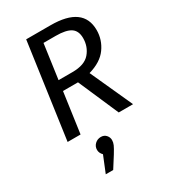

<svg xmlns="http://www.w3.org/2000/svg" viewBox="-233 -800 1066 1207"><g transform="rotate(-30 299.5 -196.5)"><path d="M398 -306 537 0H433L306 -292H197L156 0H62L159 -689H336Q572 -689 572 -518Q572 -448 530.5 -390Q489 -332 398 -306ZM207 -365H308Q396 -365 434.5 -410Q473 -455 473 -517Q473 -570 439 -592.5Q405 -615 331 -615H242ZM310 129Q310 146 302.5 163Q295 180 274 214L222 296H168L216 178Q197 159 197 136Q197 111 215 94Q233 77 258 77Q282 77 296 93Q310 109 310 129Z"/></g></svg>

Font: FiraGO
Style: Italic
Weight: 400
Italic angle: -8°
Designer: bBox Type GmbH
Foundry: bBox Type GmbH
Version: Version 1.001